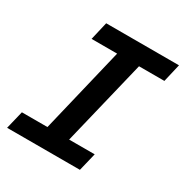

<svg xmlns="http://www.w3.org/2000/svg" viewBox="-161 -822 913 950"><g transform="rotate(30 295.5 -346.5)"><path d="M9 0 34 -103H180L297 -590H151L175 -693H591L567 -590H422L304 -103H450L425 0Z"/></g></svg>

Font: Ubuntu Sans Mono SemiBold
Style: Italic
Weight: 600
Italic angle: -13.5°
Monospace: yes
Designer: Dalton Maag Ltd
Foundry: Dalton Maag Ltd
Version: Version 1.006